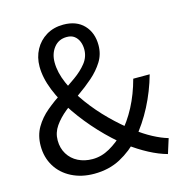

<svg xmlns="http://www.w3.org/2000/svg" viewBox="-111 -846 902 958"><g transform="rotate(-15 340.0 -366.5)"><path d="M259 13Q194 13 143 -13Q92 -39 64 -85Q36 -131 36 -190Q36 -244 60 -285Q84 -326 122.5 -358Q161 -390 203.5 -417.5Q246 -445 284 -472Q322 -499 346.5 -530Q371 -561 371 -600Q371 -622 363.5 -640.5Q356 -659 341 -670.5Q326 -682 302 -682Q260 -682 235.5 -651Q211 -620 211 -575Q211 -523 236 -465.5Q261 -408 303.5 -350Q346 -292 398 -240.5Q450 -189 502 -150Q545 -117 586.5 -95Q628 -73 663 -63L639 13Q595 1 546.5 -24.5Q498 -50 447 -88Q387 -135 331 -195Q275 -255 230.5 -319.5Q186 -384 159.5 -450Q133 -516 133 -574Q133 -622 154 -661Q175 -700 213 -723Q251 -746 301 -746Q369 -746 407 -706Q445 -666 445 -602Q445 -555 421.5 -517.5Q398 -480 362 -448.5Q326 -417 285 -388.5Q244 -360 207.5 -330.5Q171 -301 148 -268Q125 -235 125 -195Q125 -155 144 -124Q163 -93 196 -76.5Q229 -60 270 -60Q316 -60 358.5 -84Q401 -108 438 -145Q483 -194 516 -257Q549 -320 569 -395H654Q631 -313 592.5 -238.5Q554 -164 501 -102Q455 -51 395.5 -19Q336 13 259 13Z"/></g></svg>

Font: Noto Sans HK
Style: Regular
Weight: 400
Designer: Ryoko NISHIZUKA 西塚涼子 (kana, bopomofo & ideographs); Paul D. Hunt (Latin, Greek & Cyrillic); Sandoll Communications 산돌커뮤니
Foundry: Adobe
Version: Version 2.004-H2;hotconv 1.0.118;makeotfexe 2.5.65603